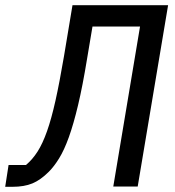

<svg xmlns="http://www.w3.org/2000/svg" viewBox="-52 -718 672 739"><path d="M-19 -83H48Q73 -104 92.5 -134.5Q112 -165 129 -213Q146 -261 161.5 -330.5Q177 -400 194 -500L227 -698H595L478 0H384L487 -616H304L283 -491Q266 -387 248.5 -313.5Q231 -240 213 -190Q195 -140 175.5 -108.5Q156 -77 136 -57Q104 -25 72.5 -12Q41 1 -4 1H-32Z"/></svg>

Font: IBM Plex Mono Text
Style: Italic
Weight: 450
Italic angle: -9°
Monospace: yes
Designer: Mike Abbink, Paul van der Laan, Pieter van Rosmalen
Foundry: Bold Monday
Version: Version 2.1